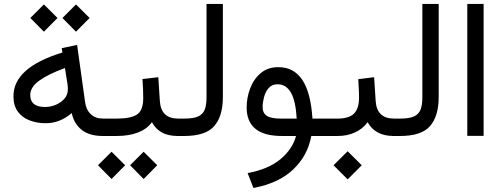

<svg xmlns="http://www.w3.org/2000/svg" viewBox="-20 -687 2536 970"><path d="M295.4 -596.2 363.8 -526.9 432.6 -596.2 363.8 -664.6ZM133.3 -596.2 201.7 -526.9 270.5 -596.2 201.7 -664.6ZM47.9 -201.2C47.9 -169.4 55.2 -143.6 69.8 -123.5C84.5 -103.5 104 -88.4 128.9 -79.1C153.8 -69.3 180.7 -64.5 210.4 -64.5C258.8 -64.5 302.7 -81.5 342.3 -115.7C350.6 -78.6 367.7 -50.3 393.6 -30.3C418.9 -10.3 454.1 0 499.5 0H516.6V-87.9H501.5C474.6 -87.9 453.6 -95.2 438.5 -110.4C422.9 -125 413.1 -145.5 409.7 -172.4L369.6 -460L292 -443.8L295.4 -421.9C211.9 -396 149.4 -364.7 108.9 -328.1C68.4 -291.5 47.9 -249 47.9 -201.2ZM308.1 -343.3 320.8 -263.2C322.3 -254.4 322.8 -245.1 322.8 -235.4C322.8 -216.8 316.9 -201.2 305.2 -188C293.5 -174.8 278.8 -164.6 261.2 -157.2C243.7 -149.9 225.6 -146.5 207.5 -146.5C157.7 -146.5 132.8 -166.5 132.8 -207C132.8 -232.9 147.5 -256.8 177.2 -278.8C207 -300.8 250.5 -322.3 308.1 -343.3Z M891.1 0V-87.9H880.4C822.3 -87.9 791.5 -117.2 787.6 -176.3L779.8 -296.9L699.7 -287.6C700.7 -272.5 701.7 -255.9 702.6 -238.8C703.1 -221.7 703.6 -205.1 703.6 -189C703.1 -149.9 693.4 -123.5 673.3 -109.4C653.3 -95.2 619.1 -87.9 570.8 -87.9H497.1V0H569.8C610.8 0 646.5 -5.9 677.2 -17.6C707.5 -29.3 731 -46.9 747.6 -69.8C759.8 -46.9 776.4 -29.8 797.4 -18.1C818.4 -5.9 845.7 0 879.4 0ZM637.2 147.9 705.6 217.3 774.4 147.9 705.6 79.6ZM475.1 147.9 543.5 217.3 612.3 147.9 543.5 79.6Z M871.6 0H910.6C982.9 0 1033.7 -16.6 1062.5 -50.3C1091.3 -83.5 1106 -132.3 1106 -197.3V-667H1023.4V-196.8C1023.4 -172.9 1021 -152.8 1015.6 -136.7C1010.3 -120.6 1000 -108.4 983.9 -100.1C967.8 -91.8 943.8 -87.9 911.1 -87.9H871.6Z M1605.5 0H1646V-87.9H1605.5ZM1386.7 -347.7C1350.1 -347.7 1320.3 -337.4 1296.4 -316.9C1272.5 -296.4 1254.9 -270.5 1243.7 -239.7C1231.9 -208.5 1226.1 -176.8 1226.1 -144.5C1226.1 -48.3 1285.2 0 1403.8 0H1475.6C1463.4 44.4 1437.5 83.5 1397 117.2C1356.4 150.9 1301.3 174.3 1231 187.5L1260.3 262.7C1345.7 246.6 1413.1 215.3 1461.4 168.9C1509.8 123 1540.5 66.9 1552.7 0H1615.7V-87.9H1558.6C1552.7 -176.3 1535.6 -241.7 1506.8 -284.2C1478 -326.7 1438 -347.7 1386.7 -347.7ZM1479 -87.9H1398.9C1366.2 -87.9 1342.3 -92.3 1328.1 -101.6C1314 -110.8 1306.6 -126 1306.6 -147C1306.6 -161.1 1309.1 -176.8 1313.5 -194.8C1317.9 -212.4 1325.2 -228 1336.4 -241.2C1347.7 -254.4 1362.8 -261.2 1382.3 -261.2C1411.1 -261.2 1433.6 -247.1 1449.7 -219.2C1465.8 -191.4 1475.6 -147.5 1479 -87.9Z M1981.4 0V-87.9H1970.7C1912.6 -87.9 1881.8 -117.7 1877.9 -176.8L1870.1 -296.9L1790 -287.1C1790.5 -272 1791.5 -256.8 1792.5 -240.7C1793.5 -224.6 1793.9 -209 1793.9 -193.8C1793.9 -157.2 1785.6 -130.9 1769 -113.8C1752.4 -96.7 1724.6 -87.9 1685.5 -87.9H1626.5V0H1685.5C1718.3 0 1747.6 -5.9 1773.4 -18.1C1799.3 -29.8 1820.8 -46.9 1837.4 -69.8C1849.6 -46.9 1866.7 -29.8 1888.2 -18.1C1909.7 -5.9 1937 0 1969.7 0ZM1665 147.9 1736.3 219.2 1807.6 147.9 1736.3 77.1Z M1961.9 0H2001C2073.2 0 2124 -16.6 2152.8 -50.3C2181.6 -83.5 2196.3 -132.3 2196.3 -197.3V-667H2113.8V-196.8C2113.8 -172.9 2111.3 -152.8 2106 -136.7C2100.6 -120.6 2090.3 -108.4 2074.2 -100.1C2058.1 -91.8 2034.2 -87.9 2001.5 -87.9H1961.9Z M2340.8 -667V-0.5H2423.3V-667Z"/></svg>

Font: Vazir
Style: Regular
Weight: 400
Designer: Saber Rastikerdar
Foundry: Saber Rastikerdar
Version: Version 27.002;January 24, 2021;FontCreator 13.0.0.2683 64-b